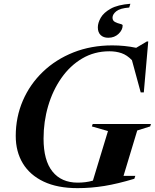

<svg xmlns="http://www.w3.org/2000/svg" viewBox="-20 -962 803 994"><path d="M382 -16.5Q401.5 -16.5 421.2 -18.8Q441 -21 461 -27L539 -283.5L455.5 -307.5L460 -320H761.5L757.5 -307.5L690.5 -286.5L619.5 -51.5H680.5L675.5 -36.5Q589.5 -10.5 520 0.8Q450.5 12 381.5 12Q277.5 12 206.2 -21.8Q135 -55.5 98.2 -116.2Q61.5 -177 61.5 -258Q61.5 -355.5 98.2 -440.8Q135 -526 202 -590.2Q269 -654.5 360.5 -690.8Q452 -727 561 -727Q625.5 -727 685 -714.5L740.5 -747.5H747.5L724.5 -483.5H708.5L663 -650.5Q637.5 -677 609 -686.8Q580.5 -696.5 546.5 -696.5Q468.5 -696.5 405.5 -659.2Q342.5 -622 297.8 -558Q253 -494 229.2 -413Q205.5 -332 205.5 -244.5Q205.5 -131 251.8 -73.8Q298 -16.5 382 -16.5ZM615 -830.5Q615 -807 593.8 -786.8Q572.5 -766.5 540.5 -766.5Q515.5 -766.5 501 -780.5Q486.5 -794.5 486.5 -820.5Q486.5 -843.5 501.5 -870Q516.5 -896.5 553 -917Q589.5 -937.5 655 -942.5L649 -923Q602 -919.5 582.2 -903.8Q562.5 -888 562.5 -870.5Q562.5 -855 575.5 -848.2Q588.5 -841.5 601.8 -838.5Q615 -835.5 615 -830.5Z"/></svg>

Font: Newsreader Display SemiBold
Style: Italic
Weight: 600
Italic angle: -17°
Designer: Hugues Gentile
Foundry: Production Type
Version: Version 1.001